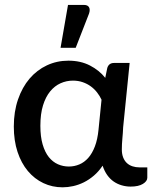

<svg xmlns="http://www.w3.org/2000/svg" viewBox="-20 -772 638 799"><path d="M402.5 -357Q395.5 -372.5 384.2 -387Q373 -401.5 358 -412.5Q343 -423.5 324.2 -430Q305.5 -436.5 283.5 -436.5Q256.5 -436.5 232 -425.5Q207.5 -414.5 188.8 -391.8Q170 -369 159 -333.5Q148 -298 148 -248.5Q148 -203 157.5 -170.8Q167 -138.5 183.2 -118.2Q199.5 -98 221 -88.5Q242.5 -79 266.5 -79Q289.5 -79 310.2 -87.8Q331 -96.5 347.5 -115.2Q364 -134 375 -163Q386 -192 390 -232.5ZM593 -75.5V-32.5Q593 -18 574.8 -6.8Q556.5 4.5 523.5 4.5Q504.5 4.5 486.5 -0.8Q468.5 -6 453.2 -16.5Q438 -27 426.2 -43.5Q414.5 -60 407 -82.5Q390.5 -58 370.5 -41Q350.5 -24 328.8 -13.2Q307 -2.5 284.5 2.5Q262 7.5 240.5 7.5Q197.5 7.5 160.5 -10Q123.5 -27.5 96 -60.2Q68.5 -93 53 -139.8Q37.5 -186.5 37.5 -245.5Q37.5 -307.5 55 -358.2Q72.5 -409 103 -444.8Q133.5 -480.5 175 -500Q216.5 -519.5 264.5 -519.5Q315.5 -519.5 354.2 -499.5Q393 -479.5 418 -448L426.5 -489.5Q433 -510 454.5 -510H519.5L492.5 -242.5Q491.5 -218.5 489.2 -194.8Q487 -171 487 -150Q487 -130.5 492.8 -116.2Q498.5 -102 508.5 -93Q518.5 -84 531.8 -79.8Q545 -75.5 560 -75.5ZM232 -573 263 -751.5H329.5Q345 -751.5 350.5 -741.8Q356 -732 350.5 -715.5L295 -573Z"/></svg>

Font: Lato SemiBold
Style: Regular
Weight: 600
Designer: Lukasz Dziedzic with Adam Twardoch and Botio Nikoltchev
Foundry: tyPoland Lukasz Dziedzic
Version: Version 2.015; 2015-08-06; http://www.latofonts.com/